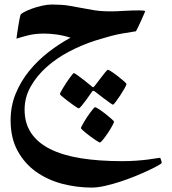

<svg xmlns="http://www.w3.org/2000/svg" viewBox="-20 -351 777 865"><path d="M708.5 382.3Q708.5 385.7 691.9 395Q675.3 404.3 648.9 416.7Q622.6 429.2 588.9 442.9Q555.2 456.5 520 468Q484.9 479.5 451.7 486.8Q418.5 494.1 393.1 494.1Q326.2 494.1 260.7 477.1Q195.3 460 143.3 423.3Q91.3 386.7 59.6 329.1Q27.8 271.5 27.8 190.9Q27.8 127 50.5 71.3Q73.2 15.6 111.3 -31.2Q149.4 -78.1 197.8 -115.7Q246.1 -153.3 297.9 -181.2Q263.2 -191.9 233.2 -195.8Q203.1 -199.7 178.7 -199.7Q138.2 -199.7 106.4 -191.7Q74.7 -183.6 54.2 -176.8Q54.2 -179.2 56.4 -194.3Q58.6 -209.5 61.5 -227.8Q64.5 -246.1 67.4 -262.2Q70.3 -278.3 71.8 -282.2Q72.3 -287.6 87.4 -295.9Q102.5 -304.2 123.8 -312Q145 -319.8 169.2 -325.2Q193.4 -330.6 213.4 -330.6Q257.8 -330.6 288.3 -325.7Q318.8 -320.8 346.9 -315.2Q375 -309.6 405.8 -304.7Q436.5 -299.8 481.4 -299.8Q503.4 -299.8 537.6 -302Q571.8 -304.2 608.4 -304.2Q619.1 -304.2 626.5 -303.2Q633.8 -302.2 633.8 -300.8Q633.8 -298.8 627.4 -284.4Q621.1 -270 613.8 -253.7Q606.4 -237.3 599.6 -223.6Q592.8 -210 591.8 -210Q555.7 -204.6 528.8 -199.7Q502 -194.8 481.4 -189.2Q460.9 -183.6 443.8 -178.5Q426.8 -173.3 410.2 -168.5Q349.1 -148.9 291.5 -118.7Q233.9 -88.4 189.5 -48.6Q145 -8.8 117.9 39.6Q90.8 87.9 90.8 143.1Q90.8 204.1 120.1 248Q149.4 292 205.6 320.3Q261.7 348.6 343.5 361.8Q425.3 375 530.3 375Q564.9 375 594.7 372.8Q624.5 370.6 647 367.7Q669.4 364.7 683.3 362.3Q697.3 359.9 701.2 359.9Q701.7 359.9 703.1 363Q704.6 366.2 705.8 370.4Q707 374.5 707.8 378.2Q708.5 381.8 708.5 382.3ZM465.8 -36.6Q469.7 -36.6 483.4 -27.6Q497.1 -18.6 511.7 -7.1Q526.4 4.4 538.1 14.6Q549.8 24.9 549.8 27.8Q549.8 31.7 541.5 46.4Q533.2 61 522.5 77.6Q511.7 94.2 501.7 107.4Q491.7 120.6 488.8 120.6Q486.3 120.6 473.6 111.1Q460.9 101.6 445.8 90.8L407.2 61Q402.8 57.6 398.9 58.1Q397 58.1 394 63L367.2 100.6Q356.9 114.7 347.4 126Q337.9 137.2 334.5 137.2Q333 137.2 326.4 133.1Q319.8 128.9 310.1 122.1Q300.3 115.2 290 107.4Q279.8 99.6 270.8 92.5Q261.7 85.4 255.9 80.1Q250 74.7 250 72.8Q250 70.3 254.2 62.5Q258.3 54.7 264.9 43.9Q271.5 33.2 278.8 21.7Q286.1 10.3 293.2 1Q300.3 -8.3 305.4 -14.9Q310.5 -21.5 312 -21.5Q316.4 -21.5 329.3 -12Q342.3 -2.4 356.4 8.3Q373 21 392.1 37.1Q396 41.5 398.9 42Q402.3 42 407.2 35.2Q421.9 15.1 434.6 -0.5Q444.8 -14.2 454.1 -25.4Q463.4 -36.6 465.8 -36.6ZM493.7 197.3Q493.7 201.2 485.4 216.3Q477.1 231.4 466.1 248Q455.1 264.6 444.3 277.8Q433.6 291 429.7 291Q428.2 291 421.4 286.9Q414.6 282.7 405 276.4Q395.5 270 385 262Q374.5 253.9 365.5 246.8Q356.4 239.7 350.6 233.9Q344.7 228 344.7 226.1Q344.7 223.6 348.9 215.8Q353 208 359.1 197.5Q365.2 187 373 175.3Q380.9 163.6 387.9 154.3Q395 145 400.6 138.4Q406.2 131.8 408.2 131.8Q412.1 131.8 425.8 140.9Q439.5 149.9 454.6 161.6Q469.7 173.3 481.7 184.1Q493.7 194.8 493.7 197.3Z"/></svg>

Font: Accordance
Style: Bold
Weight: 700
Version: Version 1.2 (build January 31, 2020) Miklal Software Solutio